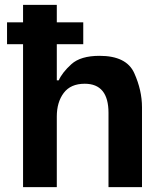

<svg xmlns="http://www.w3.org/2000/svg" viewBox="-20 -771 651 791"><path d="M565 -329V0H427V-306Q427 -426 329 -426Q271 -426 242.5 -388Q214 -350 214 -291V0H75V-589H9V-679H75V-751H214V-679H323V-589H214V-440H222Q236 -472 274 -506.5Q312 -541 390 -541Q501 -541 533 -470Q565 -399 565 -329Z"/></svg>

Font: Be Vietnam
Style: Bold
Weight: 700
Designer: Gabriel Lam
Foundry: TypeRant
Version: Version 4.000